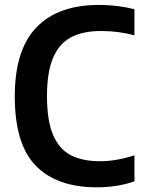

<svg xmlns="http://www.w3.org/2000/svg" viewBox="-20 -770 598 799"><path d="M41.5 -368.5Q41.5 -562.5 131.5 -656Q221.5 -749.5 392 -749.5Q470 -749.5 539.5 -731.5V-623Q473.5 -641 401 -641Q324.5 -641 275 -614.5Q225.5 -588 200.5 -528.5Q175.5 -469 175.5 -370.5Q175.5 -269 200.5 -209.5Q225.5 -150 274 -124.5Q322.5 -99 397.5 -99Q461.5 -99 539.5 -123.5V-15.5Q507 -3.5 466.2 3Q425.5 9.5 383.5 9.5Q216.5 9.5 129 -80.2Q41.5 -170 41.5 -368.5Z"/></svg>

Font: Encode Sans Semi Condensed SmBd
Style: Regular
Weight: 600
Width: 4
Designer: Multiple Designers
Foundry: Impallari Type
Version: Version 2.000